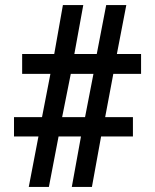

<svg xmlns="http://www.w3.org/2000/svg" viewBox="-20 -734 609 754"><path d="M93 0 131 -198H35V-274H145L178 -444H67V-522H193L227 -714H307L272 -522H360L397 -714H476L439 -522H534V-444H425L393 -274H502V-198H377L341 0H262L298 -198H210L172 0ZM224 -274H314L347 -444H258Z"/></svg>

Font: Noto Rashi Hebrew Black
Style: Regular
Weight: 900
Version: Version 1.006